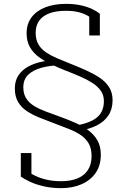

<svg xmlns="http://www.w3.org/2000/svg" viewBox="-20 -740 660 996"><path d="M290 -427 303 -402Q240 -401 195 -388.5Q150 -376 125.5 -351.5Q101 -327 101 -287Q101 -253 116 -229.5Q131 -206 157.5 -190Q184 -174 218 -161.5Q252 -149 290 -135Q332 -120 370.5 -103Q409 -86 438.5 -64Q468 -42 485.5 -11.5Q503 19 503 63Q503 118 476.5 156.5Q450 195 403.5 215.5Q357 236 297 236Q248 236 207 226.5Q166 217 136 203Q106 189 88 176V54H143V193Q132 182 125.5 173Q119 164 116.5 157.5Q114 151 114 146.5Q114 142 115 141Q136 159 163 172Q190 185 223.5 192.5Q257 200 297 200Q347 200 382 185.5Q417 171 436 142Q455 113 455 70Q455 30 440 4Q425 -22 398 -40Q371 -58 336 -71.5Q301 -85 262 -100Q222 -115 185.5 -129.5Q149 -144 119.5 -163.5Q90 -183 73.5 -211.5Q57 -240 57 -281Q57 -321 75.5 -349Q94 -377 127 -395Q160 -413 202 -421Q244 -429 290 -427ZM392 -62 380 -90Q428 -99 459 -115Q490 -131 504.5 -156Q519 -181 519 -216Q519 -246 503 -269Q487 -292 459 -310Q431 -328 395 -343.5Q359 -359 320 -374Q282 -389 246 -406Q210 -423 181 -444.5Q152 -466 135 -496Q118 -526 118 -567Q118 -616 143.5 -650Q169 -684 215 -702Q261 -720 322 -720Q366 -720 401 -712Q436 -704 460.5 -692Q485 -680 498 -668V-556H443V-673Q453 -671 459.5 -666Q466 -661 469.5 -653.5Q473 -646 474.5 -639Q476 -632 475 -626Q460 -643 439 -656Q418 -669 389.5 -676.5Q361 -684 322 -684Q270 -684 235 -670.5Q200 -657 182.5 -631.5Q165 -606 165 -570Q165 -533 180 -508.5Q195 -484 220 -467.5Q245 -451 277 -437.5Q309 -424 344 -410Q387 -393 426 -375.5Q465 -358 496 -337.5Q527 -317 545.5 -288.5Q564 -260 564 -220Q564 -174 542.5 -141.5Q521 -109 482.5 -89.5Q444 -70 392 -62Z"/></svg>

Font: Roboto Serif Thin
Style: Regular
Weight: 250
Designer: Greg Gazdowicz
Foundry: Commercial Type
Version: Version 1.004